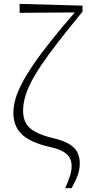

<svg xmlns="http://www.w3.org/2000/svg" viewBox="-20 -764 458 989"><path d="M316 205Q331 171 340 143.5Q349 116 349 92Q349 70 341 52.5Q333 35 309.5 19.5Q286 4 237 -7Q184 -19 147.5 -36Q111 -53 89.5 -75Q68 -97 58.5 -124Q49 -151 49 -184Q49 -214 58.5 -250Q68 -286 90.5 -330Q113 -374 150.5 -429.5Q188 -485 244 -555Q300 -625 377 -714L368 -686V-700L81 -698V-744L405 -735V-704Q333 -616 280.5 -548.5Q228 -481 193 -429Q158 -377 137.5 -335.5Q117 -294 108 -259.5Q99 -225 99 -193Q99 -156 113.5 -129.5Q128 -103 162.5 -84.5Q197 -66 255 -52Q310 -39 339.5 -20Q369 -1 380 23.5Q391 48 391 78Q391 99 386 119.5Q381 140 371.5 160.5Q362 181 349 205Z"/></svg>

Font: Source Serif 4 18pt Light
Style: Regular
Weight: 300
Designer: Frank Grießhammer
Foundry: Adobe Systems Incorporated
Version: Version 4.004;hotconv 1.0.116;makeotfexe 2.5.65601